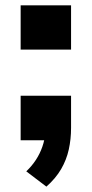

<svg xmlns="http://www.w3.org/2000/svg" viewBox="-20 -523 343 716"><path d="M153 173 78 116Q99 96 114 73Q129 50 138 24Q147 -2 149 -28L184 0H57V-166H245V-46Q245 -4 236.5 34.5Q228 73 208 107.5Q188 142 153 173ZM57 -338V-503H245V-338Z"/></svg>

Font: Nunito Sans 7pt ExtraBold
Style: Regular
Weight: 800
Designer: Vernon Adams
Foundry: Vernon Adams
Version: Version 3.101;gftools[0.9.27]